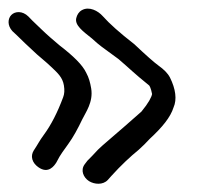

<svg xmlns="http://www.w3.org/2000/svg" viewBox="-41 -447 509 454"><path d="M139.3 -404.1C135.5 -387.5 154 -373.8 176.4 -356C184 -348.9 193 -341.2 199.8 -336.2L239.4 -307.2C267.7 -283 273.5 -275.8 311.7 -244.9C312.2 -244.4 315.8 -239.6 318.6 -224.7C317.4 -217.6 310.4 -203.6 293.5 -183.2C234.2 -130.5 198.1 -101.1 190.8 -93.2C180.6 -82.1 172.4 -73.6 166.5 -67.8L165.9 -67.3L159 -58.2C149.1 -44.5 155.9 -27.5 169.5 -18.7C182.3 -10.8 202.4 -9.1 214 -21.6L222.1 -30.7C245.2 -56.3 267.5 -77 286.7 -92.6C296.3 -101.2 304.2 -109 312.9 -118.5C343 -146.4 362.1 -169.7 369.4 -193.1C377.7 -211.7 374.4 -236.6 361 -263.5C355.6 -274.1 346.1 -283.1 333.7 -292C323.6 -299.3 304.2 -316.4 276.8 -342.3L276.2 -342.9L275.6 -343.3C242.5 -369 217.6 -391.2 201.8 -409C191 -421.2 170 -432.7 152.6 -423C145.2 -418.8 141.2 -412 139.3 -404.1ZM-11.8 -373.5 -11.4 -373.1 -0.5 -362.9C8.5 -353.8 23.9 -339.1 46.4 -318.4L58.3 -308.2C69.2 -298.8 72.6 -296.1 82.3 -286.8C95.5 -274.1 107 -263.9 110.1 -245C112 -233.8 111.3 -224.7 108.3 -217C94.9 -180.9 79.7 -151.4 62.8 -128.4C51.3 -112.8 49 -106.4 38.7 -91L38.5 -90.8L38.4 -90.5C35.1 -84.9 33.3 -77.9 35.5 -70.2C37.7 -62.4 43.2 -56.3 49.3 -51.9C73.7 -34.2 87.8 -56.1 91.7 -62L92 -62.4L99.8 -76.7C101.8 -80.3 108.8 -90.7 120.2 -106.2C132.3 -122.8 142.8 -142.4 153.7 -165.1C161.3 -181 180 -205.6 174.6 -238C172.1 -252.6 169 -263.7 163.1 -274.4C154.4 -293.4 132.2 -314.8 99.7 -339.8L77.5 -358.8C64 -370.5 50.7 -383.9 35.7 -398.1L26.2 -407.9C12 -422 -5.6 -420.5 -14.3 -411.5C-22.5 -403.1 -24.1 -387 -11.8 -373.5Z"/></svg>

Font: MewTooHand
Style: BdWideLta
Weight: 400
Designer: Mew Too, Robert Jablonski
Version: Version 0.77